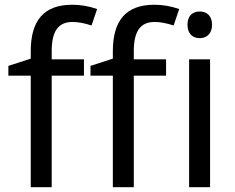

<svg xmlns="http://www.w3.org/2000/svg" viewBox="-20 -785 986 805"><path d="M332 -536.1H196.8V-570.8C196.8 -655.3 225.1 -692.9 284.2 -692.9C307.1 -692.9 333.5 -688 363.8 -678.2L387.2 -747.1C352.1 -759.3 317.4 -765.1 283.2 -765.1C164.6 -765.1 108.9 -700.2 108.9 -569.8V-539.1L15.1 -508.8V-467.8H108.9V0H196.8V-467.8H332ZM676.3 -536.1H541V-570.8C541 -655.3 569.3 -692.9 628.4 -692.9C651.4 -692.9 677.7 -688 708 -678.2L731.4 -747.1C696.3 -759.3 661.6 -765.1 627.4 -765.1C508.8 -765.1 453.1 -700.2 453.1 -569.8V-539.1L359.4 -508.8V-467.8H453.1V0H541V-467.8H676.3ZM766.1 -681.2C766.1 -642.6 788.6 -625 817.9 -625C845.2 -625 869.1 -642.6 869.1 -681.2C869.1 -720.2 845.2 -736.8 817.9 -736.8C788.6 -736.8 766.1 -720.2 766.1 -681.2ZM860.8 -536.1H772.9V0H860.8Z"/></svg>

Font: Noto Reveo Sans
Style: Regular
Weight: 400
Designer: Monotype Design team
Foundry: Monotype Imaging Inc.
Version: Version 1.04